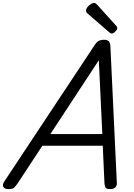

<svg xmlns="http://www.w3.org/2000/svg" viewBox="-72 -1289 925 1323"><path d="M-15 14Q-41 14 -49 -1.5Q-57 -17 -42 -39L578 -975Q592 -998 607 -1006.5Q622 -1015 646 -1015Q665 -1015 676.5 -1005.5Q688 -996 689 -964L733 -31Q735 -11 723.5 1.5Q712 14 686 14Q664 14 657 5.5Q650 -3 648 -23L636 -285H220L50 -26Q32 0 21.5 7Q11 14 -15 14ZM275 -365H633L609 -874ZM698 -1058Q694 -1058 689 -1061Q684 -1064 679 -1068L536 -1192Q526 -1200 523.5 -1205Q521 -1210 521 -1217Q521 -1228 530.5 -1240Q540 -1252 553 -1260.5Q566 -1269 575 -1269Q582 -1269 586.5 -1266Q591 -1263 596 -1258L728 -1112Q734 -1105 735 -1101.5Q736 -1098 736 -1095Q736 -1085 722.5 -1071.5Q709 -1058 698 -1058Z"/></svg>

Font: Playwrite BE VLG
Style: Regular
Weight: 400
Designer: Veronika Burian, José Scaglione
Foundry: TypeTogether
Version: Version 1.002